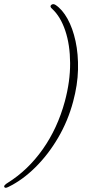

<svg xmlns="http://www.w3.org/2000/svg" viewBox="-85 -775 450 920"><path d="M265.5 -288.5Q241 -196 193.5 -115Q146 -34 84.2 27Q22.5 88 -44.5 120.5Q-61.5 129.5 -65 120Q-67 112.5 -48 101Q49 40.5 119.8 -59.8Q190.5 -160 225.5 -288.5Q251.5 -385 251 -472.8Q250.5 -560.5 227.8 -628Q205 -695.5 165.5 -732Q152 -743 160 -751Q169 -759 181 -751.5Q213.5 -730 238.5 -685Q263.5 -640 277 -577.8Q290.5 -515.5 288.8 -441.8Q287 -368 265.5 -288.5Z"/></svg>

Font: Fraunces 9pt S000 Thin
Style: Italic
Weight: 100
Italic angle: -16°
Version: Version 1.000; ttfautohint (v1.8.3)